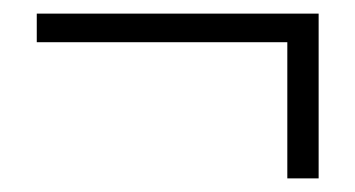

<svg xmlns="http://www.w3.org/2000/svg" viewBox="-20 -371 522 282"><path d="M402 -109V-309H34V-351H448V-109Z"/></svg>

Font: Assistant Light
Style: Regular
Weight: 300
Designer: Hebrew By Ben Nathan, Latin by Paul Hunt
Version: Version 2.001;PS 002.001;hotconv 1.0.88;makeotf.lib2.5.64775